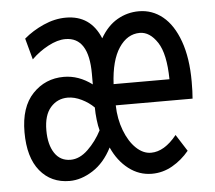

<svg xmlns="http://www.w3.org/2000/svg" viewBox="-44 -570 704 630"><g transform="rotate(-5 308.0 -255.5)"><path d="M27 -160Q27 -243 68.5 -286.5Q110 -330 171 -330Q220 -330 264 -297V-332Q264 -453 187 -453Q161 -453 130 -436.5Q99 -420 75 -396L56 -466Q84 -490 121 -506.5Q158 -523 195 -523Q276 -523 308 -445Q331 -485 364 -504Q397 -523 435 -523Q479 -523 513.5 -495Q548 -467 568 -411.5Q588 -356 588 -278Q588 -244 586 -222H333Q334 -177 348.5 -139Q363 -101 386 -79Q409 -57 435 -57Q479 -57 520 -108L555 -53Q531 -24 499.5 -6Q468 12 432 12Q390 12 355.5 -14.5Q321 -41 301 -86Q276 -37 237.5 -12.5Q199 12 161 12Q100 12 63.5 -32.5Q27 -77 27 -160ZM516 -292Q515 -376 490 -414Q465 -452 432 -452Q391 -452 363.5 -411Q336 -370 332 -292ZM273 -145Q269 -159 266.5 -180.5Q264 -202 264 -221Q247 -238 223.5 -249.5Q200 -261 178 -261Q144 -261 121.5 -235.5Q99 -210 99 -160Q99 -113 117.5 -85Q136 -57 170 -57Q200 -57 227.5 -83.5Q255 -110 273 -145Z"/></g></svg>

Font: Overpass Mono
Style: Regular
Weight: 400
Monospace: yes
Designer: Delve Withrington, Dave Bailey
Foundry: Delve Fonts
Version: Version 1.000;DELV;Overpass